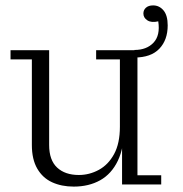

<svg xmlns="http://www.w3.org/2000/svg" viewBox="-20 -683 679 711"><path d="M253 8Q208 8 173 -8Q138 -24 118 -58.5Q98 -93 98 -146V-463H19V-497H162V-146Q162 -90 191.5 -62.5Q221 -35 272 -35Q311 -35 346 -54Q381 -73 402.5 -112.5Q424 -152 424 -214H440Q440 -137 416.5 -88Q393 -39 351 -15.5Q309 8 253 8ZM432 0V-170L424 -168V-463H336V-497H489V-34H577V0ZM478 -498Q523 -498 548.5 -525Q574 -552 566 -604Q541 -598 526 -607.5Q511 -617 511 -633Q511 -646 520.5 -654.5Q530 -663 547 -663Q570 -663 585.5 -644.5Q601 -626 601 -589Q601 -535 570 -502.5Q539 -470 478 -470Z"/></svg>

Font: Montagu Slab 144pt Light
Style: Regular
Weight: 300
Designer: Florian Karsten
Foundry: Florian Karsten
Version: Version 1.000